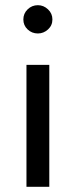

<svg xmlns="http://www.w3.org/2000/svg" viewBox="-20 -720 286 740"><path d="M82 0V-470H170V0ZM126 -591Q103 -591 86.5 -606.5Q70 -622 70 -645Q70 -668 86.5 -684Q103 -700 126 -700Q148 -700 165 -684Q182 -668 182 -645Q182 -622 165 -606.5Q148 -591 126 -591Z"/></svg>

Font: Mukta Mahee
Style: Regular
Weight: 400
Designer: Shuchita Grover, Noopur Datye, Girish Dalvi, Yashodeep Gholap
Foundry: Ek Type
Version: Version 2.538;PS 1.000;hotconv 16.6.51;makeotf.lib2.5.65220;